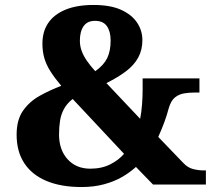

<svg xmlns="http://www.w3.org/2000/svg" viewBox="-20 -744 865 774"><path d="M309 10Q226 10 167.5 -14.5Q109 -39 78 -86Q47 -133 47 -201Q47 -261 73 -298Q99 -335 140.5 -358Q182 -381 227 -398Q200 -430 183 -457Q166 -484 158.5 -510.5Q151 -537 151 -568Q151 -617 174.5 -651.5Q198 -686 244 -705Q290 -724 357 -724Q425 -724 468 -704.5Q511 -685 532.5 -653Q554 -621 554 -582Q554 -543 537.5 -512.5Q521 -482 489 -457.5Q457 -433 409 -409L545 -265Q550 -290 552.5 -321.5Q555 -353 555 -382V-428H784V-371H765Q743 -371 722 -367.5Q701 -364 685 -351Q669 -338 660 -307Q653 -280 642.5 -251.5Q632 -223 618 -192L720 -86Q737 -68 758.5 -62.5Q780 -57 801 -57H810V0H597L528 -71Q504 -49 472 -30.5Q440 -12 399 -1Q358 10 309 10ZM344 -64Q390 -64 424.5 -81.5Q459 -99 480 -124L273 -345Q250 -327 238 -305Q226 -283 222 -257Q218 -231 218 -202Q218 -140 252.5 -102Q287 -64 344 -64ZM364 -457Q398 -481 412 -509.5Q426 -538 426 -581Q426 -617 411 -638.5Q396 -660 363 -660Q332 -660 317 -638.5Q302 -617 302 -580Q302 -558 309.5 -538Q317 -518 330.5 -498.5Q344 -479 364 -457Z"/></svg>

Font: Noto Serif Armenian ExtraBold
Style: Regular
Weight: 800
Version: Version 2.007